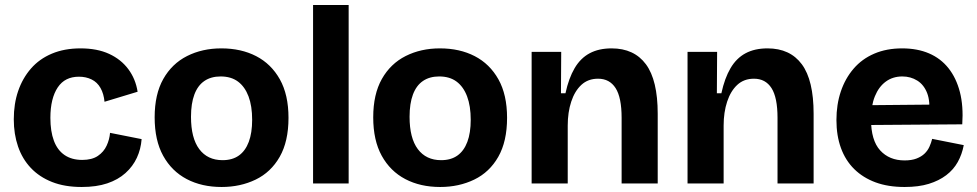

<svg xmlns="http://www.w3.org/2000/svg" viewBox="-20 -732 3897 766"><path d="M306 14Q238 14 187.5 -6Q137 -26 103 -62Q69 -98 52 -147.5Q35 -197 35 -256Q35 -318 52.5 -369Q70 -420 103.5 -458.5Q137 -497 187 -518Q237 -539 301 -539Q368 -539 415.5 -517Q463 -495 492 -456Q521 -417 529 -366L397 -326Q394 -358 381 -381Q368 -404 345.5 -415Q323 -426 295 -426Q267 -426 246 -415.5Q225 -405 210.5 -383.5Q196 -362 188.5 -331.5Q181 -301 181 -262Q181 -208 195 -170.5Q209 -133 237.5 -113.5Q266 -94 308 -94Q347 -94 370.5 -110Q394 -126 405.5 -151Q417 -176 419 -202L545 -177Q542 -137 526 -102.5Q510 -68 480.5 -41.5Q451 -15 408 -0.5Q365 14 306 14Z M864 14Q785 14 725 -17.5Q665 -49 631 -110.5Q597 -172 597 -264Q597 -356 631.5 -417Q666 -478 726.5 -508.5Q787 -539 863 -539Q942 -539 1002 -508Q1062 -477 1096.5 -415.5Q1131 -354 1131 -262Q1131 -168 1096 -106.5Q1061 -45 1000 -15.5Q939 14 864 14ZM868 -93Q907 -93 933 -111.5Q959 -130 972.5 -166Q986 -202 986 -254Q986 -309 971.5 -347.5Q957 -386 929.5 -406.5Q902 -427 860 -427Q822 -427 795.5 -409Q769 -391 755.5 -355Q742 -319 742 -266Q742 -181 775 -137Q808 -93 868 -93Z M1229 0V-712H1371V0Z M1736 14Q1657 14 1597 -17.5Q1537 -49 1503 -110.5Q1469 -172 1469 -264Q1469 -356 1503.5 -417Q1538 -478 1598.5 -508.5Q1659 -539 1735 -539Q1814 -539 1874 -508Q1934 -477 1968.5 -415.5Q2003 -354 2003 -262Q2003 -168 1968 -106.5Q1933 -45 1872 -15.5Q1811 14 1736 14ZM1740 -93Q1779 -93 1805 -111.5Q1831 -130 1844.5 -166Q1858 -202 1858 -254Q1858 -309 1843.5 -347.5Q1829 -386 1801.5 -406.5Q1774 -427 1732 -427Q1694 -427 1667.5 -409Q1641 -391 1627.5 -355Q1614 -319 1614 -266Q1614 -181 1647 -137Q1680 -93 1740 -93Z M2101 0V-314V-525H2219L2218 -360H2236Q2249 -420 2272.5 -460Q2296 -500 2332.5 -519.5Q2369 -539 2420 -539Q2510 -539 2557 -475.5Q2604 -412 2604 -278V0H2460V-262Q2460 -343 2436 -380.5Q2412 -418 2366 -418Q2326 -418 2299.5 -393.5Q2273 -369 2259 -326.5Q2245 -284 2245 -231V0Z M2723 0V-314V-525H2841L2840 -360H2858Q2871 -420 2894.5 -460Q2918 -500 2954.5 -519.5Q2991 -539 3042 -539Q3132 -539 3179 -475.5Q3226 -412 3226 -278V0H3082V-262Q3082 -343 3058 -380.5Q3034 -418 2988 -418Q2948 -418 2921.5 -393.5Q2895 -369 2881 -326.5Q2867 -284 2867 -231V0Z M3589 14Q3523 14 3473 -4.5Q3423 -23 3388 -57.5Q3353 -92 3335 -141.5Q3317 -191 3317 -253Q3317 -315 3334.5 -367Q3352 -419 3385.5 -458Q3419 -497 3468 -518Q3517 -539 3579 -539Q3640 -539 3686.5 -519Q3733 -499 3764 -460Q3795 -421 3809.5 -365Q3824 -309 3819 -236L3410 -233V-312L3733 -315L3686 -274Q3692 -327 3679 -360.5Q3666 -394 3639.5 -410.5Q3613 -427 3580 -427Q3542 -427 3514 -406.5Q3486 -386 3470.5 -348Q3455 -310 3455 -256Q3455 -172 3491.5 -132Q3528 -92 3589 -92Q3617 -92 3636.5 -99.5Q3656 -107 3668.5 -119Q3681 -131 3688 -146.5Q3695 -162 3699 -178L3825 -153Q3818 -116 3801 -85.5Q3784 -55 3755 -33Q3726 -11 3685.5 1.5Q3645 14 3589 14Z"/></svg>

Font: Bricolage Grotesque 24pt
Style: Bold
Weight: 700
Designer: Mathieu Triay
Foundry: Atelier Triay
Version: Version 1.001;gftools[0.9.33.dev8+g029e19f]